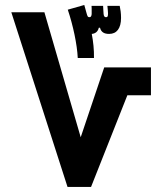

<svg xmlns="http://www.w3.org/2000/svg" viewBox="-20 -742 626 762"><path d="M248 0H341.3L485.4 -363.8H579.1V-474.6H393.6L300.3 -197.3L156.2 -693.4H24.9ZM288.6 -511.7H353C353.5 -544.9 350.1 -577.1 344.2 -607.4C356.4 -608.4 368.2 -614.7 372.1 -631.8H377C381.3 -614.3 393.6 -607.4 413.1 -607.4C442.9 -607.4 460.4 -628.9 460.4 -670.9C460.4 -689.5 458 -705.6 455.1 -718.8H406.2C407.7 -701.7 408.7 -695.3 408.7 -688.5C408.7 -675.3 406.2 -673.8 400.4 -673.8C395.5 -673.8 392.1 -676.8 391.1 -686.5C390.1 -696.3 390.1 -707 389.2 -718.8H343.3C343.3 -714.8 343.3 -711.4 343.8 -708.5C343.8 -698.7 344.2 -692.9 343.8 -686C342.8 -676.8 340.3 -673.8 334.5 -673.8C328.1 -673.8 327.1 -677.2 323.2 -690.9L314.5 -722.2L249 -703.6C270 -641.1 286.1 -565.9 288.6 -511.7Z"/></svg>

Font: Cascadia Code
Style: Bold
Weight: 700
Monospace: yes
Designer: Aaron Bell
Foundry: Saja Typeworks
Version: Version 2404.023